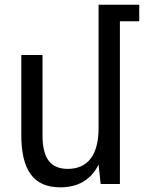

<svg xmlns="http://www.w3.org/2000/svg" viewBox="-20 -780 642 814"><path d="M235.4 14.2Q150.9 14.2 110.6 -40.5Q70.3 -95.2 70.3 -207V-546.9H160.2V-207Q160.2 -133.3 186.3 -98.6Q212.4 -64 267.1 -64Q331.5 -64 364.7 -108.2Q397.9 -152.3 397.9 -236.8V-759.8H570.3V-689.9H488.3V0H406.7L397.9 -82Q349.6 14.2 235.4 14.2Z"/></svg>

Font: Vazir Code Hack
Style: Code-Hack
Weight: 400
Foundry: DejaVu fonts team - Redesigned by Saber Rastikerdar
Version: Version 1.1.2